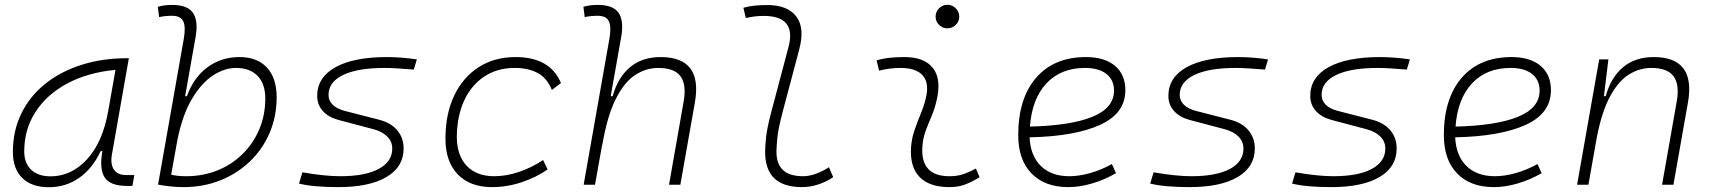

<svg xmlns="http://www.w3.org/2000/svg" viewBox="-20 -763 7071 793"><path d="M181.6 10.3Q110.8 10.3 72 -27.8Q33.2 -65.9 33.2 -135.3Q33.2 -223.1 68.4 -294.7Q103.5 -366.2 167 -417Q230.5 -467.8 316.4 -495.1Q402.3 -522.5 503.4 -522.5H512.2L442.4 -126Q435.1 -85.4 450.4 -62.7Q465.8 -40 500.5 -40H534.7L526.9 4.9H503.9Q436 4.9 412.8 -29.5Q389.6 -64 402.8 -138.7H395.5Q362.3 -66.9 306.9 -28.3Q251.5 10.3 181.6 10.3ZM189 -34.7Q274.9 -34.7 339.8 -105.5Q404.8 -176.3 427.2 -306.2L457 -474.6Q341.8 -463.4 257.3 -418Q172.9 -372.6 126.5 -300.5Q80.1 -228.5 80.1 -137.7Q80.1 -88.9 108.9 -61.8Q137.7 -34.7 189 -34.7Z M738.3 9.8Q711.9 9.8 685.5 7.1Q659.2 4.4 632.8 -0.5L739.3 -604Q747.6 -651.9 737.1 -674.8Q726.6 -697.8 690.4 -697.8Q677.2 -697.8 663.8 -696.5Q650.4 -695.3 637.2 -692.4L631.8 -734.9Q646.5 -739.3 661.4 -741Q676.3 -742.7 691.4 -742.7Q754.9 -742.7 777.3 -709.5Q799.8 -676.3 787.6 -608.9L744.6 -365.7H752Q779.8 -442.9 836.7 -485.1Q893.6 -527.3 969.2 -527.3Q1042 -527.3 1082.3 -484.1Q1122.6 -440.9 1122.6 -361.3Q1122.6 -282.2 1093.8 -214.6Q1064.9 -147 1012.7 -96.7Q960.4 -46.4 890.4 -18.3Q820.3 9.8 738.3 9.8ZM712.4 -183.6 687 -41.5Q712.4 -35.2 749 -35.2Q818.8 -35.2 878.4 -59.3Q938 -83.5 982.2 -127.2Q1026.4 -170.9 1051 -229.2Q1075.7 -287.6 1075.7 -356.4Q1075.7 -416.5 1043.9 -449.5Q1012.2 -482.4 954.6 -482.4Q907.2 -482.4 859.4 -451.2Q811.5 -419.9 772.5 -354Q733.4 -288.1 712.4 -183.6Z M1377.4 9.8Q1272 9.8 1214.8 -4.9L1229 -51.3Q1321.3 -35.2 1385.3 -35.2Q1487.8 -35.2 1543.9 -65.2Q1600.1 -95.2 1600.1 -149.4Q1600.1 -178.2 1579.6 -199Q1559.1 -219.7 1522 -229.5L1377.9 -267.6Q1336.4 -278.8 1313.2 -304.7Q1290 -330.6 1290 -366.7Q1290 -443.4 1365.5 -485.4Q1440.9 -527.3 1578.6 -527.3Q1606 -527.3 1638.2 -524.9Q1670.4 -522.5 1701.7 -517.6L1689 -475.6Q1610.8 -482.4 1567.9 -482.4Q1457.5 -482.4 1397.2 -453.4Q1336.9 -424.3 1336.9 -371.1Q1336.9 -347.2 1354.2 -330.3Q1371.6 -313.5 1402.8 -305.2L1543.9 -269Q1593.3 -256.8 1620.1 -225.6Q1647 -194.3 1647 -149.4Q1647 -73.7 1576.4 -32Q1505.9 9.8 1377.4 9.8Z M2021 -35.2Q2072.3 -35.2 2125.2 -53.5Q2178.2 -71.8 2223.1 -102.1L2241.7 -63Q2194.3 -30.3 2134.5 -10.3Q2074.7 9.8 2011.7 9.8Q1921.4 9.8 1870.6 -43Q1819.8 -95.7 1819.8 -189.9Q1819.8 -292 1855.7 -367.7Q1891.6 -443.4 1956.8 -485.4Q2022 -527.3 2109.4 -527.3Q2252.4 -527.3 2296.9 -419.9L2259.3 -391.6Q2239.7 -440.4 2200.9 -461.4Q2162.1 -482.4 2105.5 -482.4Q2033.7 -482.4 1980 -446.8Q1926.3 -411.1 1896.7 -346.7Q1867.2 -282.2 1866.7 -195.8Q1867.7 -120.1 1908.2 -77.6Q1948.7 -35.2 2021 -35.2Z M2743.2 0 2803.7 -344.2Q2815.9 -413.1 2790.8 -447.8Q2765.6 -482.4 2698.7 -482.4Q2646.5 -482.4 2601.1 -451.7Q2555.7 -420.9 2521 -349.6Q2486.3 -278.3 2466.3 -156.2L2468.8 -175.3L2437.5 0H2390.6L2497.1 -604Q2505.4 -651.9 2494.9 -674.8Q2484.4 -697.8 2448.2 -697.8Q2435.1 -697.8 2421.6 -696.5Q2408.2 -695.3 2395 -692.4L2389.6 -734.9Q2404.3 -739.3 2419.2 -741Q2434.1 -742.7 2449.2 -742.7Q2512.7 -742.7 2535.2 -709.5Q2557.6 -676.3 2545.4 -608.9L2502.4 -365.7H2510.3Q2531.7 -442.9 2581.8 -485.1Q2631.8 -527.3 2708.5 -527.3Q2882.8 -527.3 2850.1 -340.3L2790 0Z M3292 9.8Q3140.1 9.8 3140.1 -135.7Q3140.1 -157.2 3144 -195.6Q3147.9 -233.9 3165.5 -300.3L3236.8 -569.3Q3270.5 -697.3 3133.8 -697.3Q3097.2 -697.3 3060.5 -688.5L3050.3 -731Q3074.7 -737.8 3099.6 -740Q3124.5 -742.2 3149.4 -742.2Q3232.4 -742.2 3268.6 -695.3Q3304.7 -648.4 3281.2 -559.6L3212.4 -300.3Q3193.8 -230 3190.4 -192.1Q3187 -154.3 3187 -138.2Q3185.5 -35.2 3296.4 -35.2Q3345.7 -35.2 3403.8 -72.3L3421.4 -31.2Q3358.4 9.8 3292 9.8Z M4010.7 -66.9 4025.9 -31.2Q3999 -14.2 3969.5 -2.2Q3939.9 9.8 3901.4 9.8Q3818.8 9.8 3778.3 -31.7Q3737.8 -73.2 3742.7 -153.3Q3745.1 -189.9 3756.8 -224.4Q3768.6 -258.8 3782.2 -291.5Q3795.9 -324.2 3803.2 -355Q3819.3 -417.5 3792.2 -450Q3765.1 -482.4 3700.2 -482.4Q3653.8 -482.4 3610.8 -471.2L3600.6 -513.7Q3629.4 -522 3658.2 -524.7Q3687 -527.3 3715.8 -527.3Q3798.8 -527.3 3834.2 -480.7Q3869.6 -434.1 3847.7 -345.2Q3839.4 -310.5 3826.4 -280.5Q3813.5 -250.5 3802.7 -221.2Q3792 -191.9 3789.6 -157.7Q3781.2 -35.2 3900.9 -35.2Q3931.6 -35.2 3955.1 -42.5Q3978.5 -49.8 4010.7 -66.9ZM3893.1 -646Q3873 -646 3858.6 -660.2Q3844.2 -674.3 3844.2 -694.3Q3844.2 -714.4 3858.6 -728.8Q3873 -743.2 3893.1 -743.2Q3913.1 -743.2 3927.5 -728.8Q3941.9 -714.4 3941.9 -694.3Q3941.9 -674.3 3927.5 -660.2Q3913.1 -646 3893.1 -646Z M4396.5 -35.2Q4437 -35.2 4483.2 -48.3Q4529.3 -61.5 4572.3 -85.4L4589.4 -47.9Q4543.5 -21 4491.7 -5.6Q4439.9 9.8 4392.1 9.8Q4294.9 9.8 4240.2 -46.9Q4185.5 -103.5 4185.5 -204.6Q4185.5 -356.4 4259.5 -441.9Q4333.5 -527.3 4465.3 -527.3Q4542 -527.3 4585 -491.2Q4627.9 -455.1 4627.9 -390.6Q4627.9 -294.9 4523.7 -247.3Q4419.4 -199.7 4232.4 -195.8Q4235.8 -120.1 4278.8 -77.6Q4321.8 -35.2 4396.5 -35.2ZM4233.9 -240.2Q4401.9 -244.1 4491.5 -280.5Q4581.1 -316.9 4581.1 -389.2Q4581.1 -432.6 4549.8 -457.5Q4518.6 -482.4 4461.4 -482.4Q4361.3 -482.4 4301.8 -418.5Q4242.2 -354.5 4233.9 -240.2Z M4893.1 9.8Q4787.6 9.8 4730.5 -4.9L4744.6 -51.3Q4836.9 -35.2 4900.9 -35.2Q5003.4 -35.2 5059.6 -65.2Q5115.7 -95.2 5115.7 -149.4Q5115.7 -178.2 5095.2 -199Q5074.7 -219.7 5037.6 -229.5L4893.6 -267.6Q4852.1 -278.8 4828.9 -304.7Q4805.7 -330.6 4805.7 -366.7Q4805.7 -443.4 4881.1 -485.4Q4956.5 -527.3 5094.2 -527.3Q5121.6 -527.3 5153.8 -524.9Q5186 -522.5 5217.3 -517.6L5204.6 -475.6Q5126.5 -482.4 5083.5 -482.4Q4973.1 -482.4 4912.8 -453.4Q4852.5 -424.3 4852.5 -371.1Q4852.5 -347.2 4869.9 -330.3Q4887.2 -313.5 4918.5 -305.2L5059.6 -269Q5108.9 -256.8 5135.7 -225.6Q5162.6 -194.3 5162.6 -149.4Q5162.6 -73.7 5092 -32Q5021.5 9.8 4893.1 9.8Z M5479 9.8Q5373.5 9.8 5316.4 -4.9L5330.6 -51.3Q5422.9 -35.2 5486.8 -35.2Q5589.4 -35.2 5645.5 -65.2Q5701.7 -95.2 5701.7 -149.4Q5701.7 -178.2 5681.2 -199Q5660.6 -219.7 5623.5 -229.5L5479.5 -267.6Q5438 -278.8 5414.8 -304.7Q5391.6 -330.6 5391.6 -366.7Q5391.6 -443.4 5467 -485.4Q5542.5 -527.3 5680.2 -527.3Q5707.5 -527.3 5739.7 -524.9Q5772 -522.5 5803.2 -517.6L5790.5 -475.6Q5712.4 -482.4 5669.4 -482.4Q5559.1 -482.4 5498.8 -453.4Q5438.5 -424.3 5438.5 -371.1Q5438.5 -347.2 5455.8 -330.3Q5473.1 -313.5 5504.4 -305.2L5645.5 -269Q5694.8 -256.8 5721.7 -225.6Q5748.5 -194.3 5748.5 -149.4Q5748.5 -73.7 5678 -32Q5607.4 9.8 5479 9.8Z M6154.3 -35.2Q6194.8 -35.2 6241 -48.3Q6287.1 -61.5 6330.1 -85.4L6347.2 -47.9Q6301.3 -21 6249.5 -5.6Q6197.8 9.8 6149.9 9.8Q6052.7 9.8 5998 -46.9Q5943.4 -103.5 5943.4 -204.6Q5943.4 -356.4 6017.3 -441.9Q6091.3 -527.3 6223.1 -527.3Q6299.8 -527.3 6342.8 -491.2Q6385.7 -455.1 6385.7 -390.6Q6385.7 -294.9 6281.5 -247.3Q6177.2 -199.7 5990.2 -195.8Q5993.7 -120.1 6036.6 -77.6Q6079.6 -35.2 6154.3 -35.2ZM5991.7 -240.2Q6159.7 -244.1 6249.3 -280.5Q6338.9 -316.9 6338.9 -389.2Q6338.9 -432.6 6307.6 -457.5Q6276.4 -482.4 6219.2 -482.4Q6119.1 -482.4 6059.6 -418.5Q6000 -354.5 5991.7 -240.2Z M6493.7 0 6585 -517.6H6623L6604.5 -365.7H6611.8Q6633.3 -442.9 6683.3 -485.1Q6733.4 -527.3 6810.1 -527.3Q6984.4 -527.3 6951.7 -340.3L6891.6 0H6844.7L6905.3 -344.2Q6917.5 -413.1 6892.3 -447.8Q6867.2 -482.4 6800.3 -482.4Q6751 -482.4 6707.8 -455.3Q6664.6 -428.2 6630.6 -366.2Q6596.7 -304.2 6575.7 -198.7L6540.5 0Z"/></svg>

Font: Cascadia Mono ExtraLight
Style: Italic
Weight: 200
Italic angle: -10°
Monospace: yes
Designer: Aaron Bell
Foundry: Saja Typeworks
Version: Version 2404.023; ttfautohint (v1.8.4)